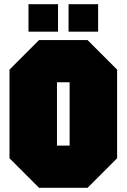

<svg xmlns="http://www.w3.org/2000/svg" viewBox="-20 -890 600 910"><path d="M25 -140V-560L165 -700H395L535 -560V-140L395 0H165ZM250 -500V-200H310V-500ZM115 -740V-870H255V-740ZM305 -740V-870H445V-740Z"/></svg>

Font: Tektur Condensed Black
Style: Regular
Weight: 900
Width: 3
Designer: Adam Jagosz
Foundry: Adam Jagosz
Version: Version 1.005;gftools[0.9.30]